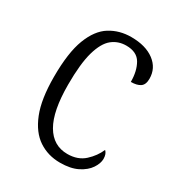

<svg xmlns="http://www.w3.org/2000/svg" viewBox="-139 -635 682 736"><g transform="rotate(30 202.0 -267.0)"><path d="M233 10Q180 10 138.5 -17.5Q97 -45 73 -105Q49 -165 49 -264Q49 -371 72.5 -432Q96 -493 137 -518.5Q178 -544 230 -544Q294 -544 332 -515.5Q370 -487 370 -440Q370 -414 355.5 -404Q341 -394 314 -394Q314 -442 295.5 -474Q277 -506 230 -506Q194 -506 167.5 -484.5Q141 -463 126 -410.5Q111 -358 111 -265Q111 -148 144.5 -90.5Q178 -33 241 -33Q287 -33 316 -59.5Q345 -86 359 -119Q371 -108 371 -86Q371 -66 356 -43.5Q341 -21 310.5 -5.5Q280 10 233 10Z"/></g></svg>

Font: Noto Serif Bengali Condensed Light
Style: Regular
Weight: 300
Width: 3
Designer: Juan Bruce, Universal Thirst, Indian Type Foundry and the Monotype Design Team.
Foundry: Monotype Imaging Inc.
Version: Version 2.003; ttfautohint (v1.8.4.7-5d5b)